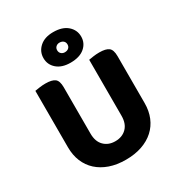

<svg xmlns="http://www.w3.org/2000/svg" viewBox="-202 -992 1065 1143"><g transform="rotate(-30 330.5 -420.5)"><path d="M330 17Q268 17 219.5 0Q171 -17 137 -48Q103 -79 85 -122.5Q67 -166 67 -220V-608Q78 -610 98.5 -613Q119 -616 140 -616Q185 -616 204.5 -601Q224 -586 224 -542V-223Q224 -169 253.5 -139.5Q283 -110 330 -110Q378 -110 407.5 -139.5Q437 -169 437 -223V-608Q448 -610 468.5 -613Q489 -616 510 -616Q555 -616 574.5 -601Q594 -586 594 -542V-220Q594 -166 576 -122.5Q558 -79 524 -48Q490 -17 441 0Q392 17 330 17ZM206 -752Q206 -797 240 -827.5Q274 -858 333 -858Q396 -858 430.5 -827.5Q465 -797 465 -752Q465 -707 430.5 -677.5Q396 -648 333 -648Q274 -648 240 -677.5Q206 -707 206 -752ZM300 -752Q300 -737 310 -728Q320 -719 334 -719Q351 -719 361 -728Q371 -737 371 -752Q371 -767 361 -776Q351 -785 334 -785Q320 -785 310 -776Q300 -767 300 -752Z"/></g></svg>

Font: Baloo Paaji 2
Style: Bold
Weight: 700
Designer: Shuchita Grover, Noopur Datye and Ek Type
Foundry: Ek Type
Version: Version 1.640;hotconv 1.0.111;makeotfexe 2.5.65597; ttfautoh